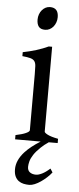

<svg xmlns="http://www.w3.org/2000/svg" viewBox="-59 -694 390 943"><g transform="rotate(5 135.5 -222.5)"><path d="M231.4 146Q221.2 159.2 207.3 171.9Q193.4 184.6 178.7 194.6Q164.1 204.6 149.4 210.7Q134.8 216.8 122.6 216.8Q108.4 216.8 94.7 213.9Q81.1 210.9 70.3 203.1Q59.6 195.3 53 181.6Q46.4 168 46.4 146Q46.4 102.1 84.5 60.1Q112.8 29.3 160.2 0H34.2V-21Q67.4 -27.8 85 -35.9Q102.5 -43.9 102.5 -50.8V-327.1Q102.5 -352.1 101.6 -367.4Q100.6 -382.8 94.2 -391.4Q87.9 -399.9 74 -403.8Q60.1 -407.7 34.2 -410.2V-429.7Q49.3 -432.6 66.2 -436.8Q83 -440.9 99.6 -446Q116.2 -451.2 131.3 -457Q146.5 -462.9 159.2 -468.8H175.8V-50.8Q175.8 -44.9 192.1 -36.4Q208.5 -27.8 244.1 -21V0H200.2Q177.7 15.1 162.1 30.3Q140.6 50.8 128.9 68.8Q117.2 86.9 113.3 102.1Q109.4 117.2 109.4 128.9Q109.4 147 121.1 155.5Q132.8 164.1 151.4 164.1Q163.6 164.1 181.4 155.3Q199.2 146.5 219.7 127.9ZM190.4 -615.7Q190.4 -602.1 186 -589.8Q181.6 -577.6 174.1 -568.6Q166.5 -559.6 156.2 -554.2Q146 -548.8 133.8 -548.8Q111.8 -548.8 102.3 -561Q92.8 -573.2 92.8 -595.7Q92.8 -609.4 97.2 -621.6Q101.6 -633.8 109.4 -642.8Q117.2 -651.9 127.2 -657Q137.2 -662.1 148.9 -662.1Q190.4 -662.1 190.4 -615.7Z"/></g></svg>

Font: Noto Serif Devanagari
Style: Bold
Weight: 700
Designer: Monotype Design Team
Foundry: Monotype Imaging Inc.
Version: Version 1.01